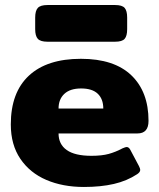

<svg xmlns="http://www.w3.org/2000/svg" viewBox="-20 -729 634 764"><path d="M120 -613V-659Q120 -686 130.5 -697.5Q141 -709 169 -709H438Q466 -709 476 -697.5Q486 -686 486 -659V-613Q486 -586 476 -574.5Q466 -563 438 -563H169Q141 -563 130.5 -574.5Q120 -586 120 -613ZM23 -234Q23 -361 95 -428Q167 -495 302 -495Q434 -495 502.5 -429.5Q571 -364 571 -248Q571 -198 527 -198H213Q213 -155 245.5 -132Q278 -109 344 -109Q385 -109 412.5 -116.5Q440 -124 468 -139Q480 -144 484 -144Q493 -144 499 -132L533 -68Q538 -58 538 -53Q538 -44 526 -36Q485 -9 433 3Q381 15 314 15Q230 15 164.5 -13Q99 -41 61 -97Q23 -153 23 -234ZM391 -297Q391 -335 369 -356Q347 -377 303 -377Q259 -377 236 -355.5Q213 -334 213 -297Z"/></svg>

Font: Mitr SemiBold
Style: Regular
Weight: 600
Designer: Thanarat Vachiruckul
Foundry: Cadson Demak
Version: Version 1.003